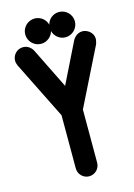

<svg xmlns="http://www.w3.org/2000/svg" viewBox="-134 -969 728 1042"><g transform="rotate(-15 230.5 -448.0)"><path d="M7 -706C7 -693 10 -690 13 -679L174 -355V-56C174 -23 201 4 234 4C267 4 294 -23 294 -56V-355L455 -679C457 -684 461 -701 461 -706C461 -751 419 -766 401 -766C365 -766 349 -735 347 -733L234 -504L121 -733C116 -742 99 -766 67 -766C34 -766 7 -739 7 -706ZM168 -758C201 -758 229 -781 237 -811C245 -781 272 -758 305 -758C344 -758 376 -790 376 -829C376 -868 344 -900 305 -900C272 -900 245 -878 237 -847C229 -878 201 -900 168 -900C129 -900 97 -868 97 -829C97 -790 129 -758 168 -758Z"/></g></svg>

Font: LS
Style: Bold
Weight: 700
Designer: BSozoo
Foundry: BSozoo
Version: Version 001.000